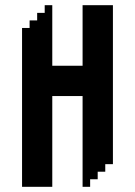

<svg xmlns="http://www.w3.org/2000/svg" viewBox="-20 -720 520 740"><path d="M298.3 -700V-466.6H181.5V-700H152.3V-670.4H123.2V-641.3H94.1V-612.2H65V0H181.5V-349.8H298.3V0H327.4V-29.1H356.5V-58.2H385.7V-87.3H415.2V-700Z"/></svg>

Font: Stepalange
Style: Regular
Weight: 400
Designer: Szymon Furjan
Version: Version 1.005;Fontself Maker 3.5.8